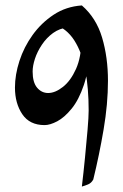

<svg xmlns="http://www.w3.org/2000/svg" viewBox="-20 -680 452 706"><path d="M279 -532 310 -505Q307 -423 288.5 -368Q270 -313 243.5 -280.5Q217 -248 190.5 -234Q164 -220 144 -220Q89 -220 62 -260Q35 -300 35 -358Q35 -405 51.5 -456Q68 -507 100 -551.5Q132 -596 177.5 -626Q223 -656 281 -660Q334 -614 355.5 -541.5Q377 -469 377 -383Q377 -298 361 -204Q345 -110 323 -20Q316 -7 304 -2Q292 3 281 6Q287 -44 292.5 -100Q298 -156 302 -203Q306 -250 306 -274Q306 -355 294 -420.5Q282 -486 253.5 -531Q225 -576 175 -593L230 -579Q199 -576 175 -558.5Q151 -541 134 -515.5Q117 -490 108.5 -464Q100 -438 100 -417Q100 -377 116.5 -357.5Q133 -338 157 -338Q183 -338 211.5 -360.5Q240 -383 259.5 -426.5Q279 -470 279 -532Z"/></svg>

Font: Ruwudu
Style: Regular
Weight: 400
Designer: Becca Hirsbrunner Spalinger
Foundry: SIL International
Version: Version 3.000